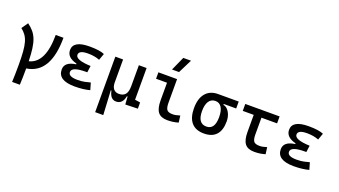

<svg xmlns="http://www.w3.org/2000/svg" viewBox="-76 -1491 4255 2413"><g transform="rotate(20 2051.0 -285.0)"><path d="M134.8 224.6Q137.2 176.8 138.4 119.4Q139.6 62 139.6 -4.9Q139.6 -108.9 134 -181.2Q128.4 -253.4 114.3 -302.7Q100.1 -352.1 75.4 -387Q50.8 -421.9 12.7 -451.7L72.3 -537.1Q118.7 -503.4 150.4 -465.6Q182.1 -427.7 201.4 -377.7Q220.7 -327.6 230.2 -258.1Q239.7 -188.5 242.2 -90.8Q448.2 -141.1 448.2 -517.6H551.8Q551.8 -41 243.2 4.9Q243.2 68.8 241.9 123.5Q240.7 178.2 238.3 224.6Z M891.6 9.8Q667 9.8 667 -136.7Q667 -238.3 816.4 -258.8V-268.6Q681.6 -302.7 681.6 -401.4Q681.6 -527.3 899.4 -527.3Q1037.6 -527.3 1098.6 -499L1066.9 -410.6Q999.5 -437.5 910.2 -437.5Q789.6 -437.5 789.6 -377Q789.6 -308.6 993.2 -300.8L981.4 -212.4H965.8Q774.9 -212.4 774.9 -141.6Q774.9 -80.1 895.5 -80.1Q956.1 -80.1 995.8 -89.4Q1035.6 -98.6 1066.9 -106.9L1093.8 -13.7Q1054.7 -2.9 1003.7 3.4Q952.6 9.8 891.6 9.8Z M1445.8 9.8Q1366.7 9.8 1345.7 -99.6H1336.4L1354 224.6H1245.6V-517.6H1349.1V-210Q1349.1 -153.8 1374.5 -123.3Q1399.9 -92.8 1445.8 -92.8Q1502.4 -92.8 1531.2 -126.5Q1560.1 -160.2 1560.1 -239.3V-517.6H1663.6V-93.8L1734.9 -83V0L1568.8 4.9L1561.5 -99.6H1552.2Q1531.7 9.8 1445.8 9.8Z M2130.9 9.8Q2044.4 9.8 2006.1 -39.1Q1967.8 -87.9 1967.8 -195.3V-431.6H1821.3V-517.6H2071.3V-200.2Q2071.3 -138.7 2089.6 -110.8Q2107.9 -83 2169.9 -83Q2208 -83 2265.6 -101.6L2277.3 -10.7Q2239.7 0 2205.1 4.9Q2170.4 9.8 2130.9 9.8ZM1970.2 -609.4 2053.2 -794.9H2156.7L2064 -609.4Z M2619.6 9.8Q2509.3 9.8 2452.4 -55.9Q2395.5 -121.6 2395.5 -249Q2395.5 -377.4 2454.3 -447.5Q2513.2 -517.6 2619.6 -517.6H2895.5V-424.8H2729V-413.1Q2760.7 -408.2 2785.4 -382.3Q2810.1 -356.4 2824.5 -316.7Q2838.9 -276.9 2838.9 -229.5Q2838.9 -111.8 2783.2 -51Q2727.5 9.8 2619.6 9.8ZM2619.6 -83Q2731.4 -83 2731.4 -249Q2731.4 -333.5 2702.4 -379.2Q2673.3 -424.8 2619.6 -424.8Q2563.5 -424.8 2533.2 -379.2Q2502.9 -333.5 2502.9 -249Q2502.9 -83 2619.6 -83Z M3293 9.8Q3206.5 9.8 3168.2 -39.1Q3129.9 -87.9 3129.9 -195.3V-424.8H2983.4V-517.6H3442.4V-424.8H3233.4V-200.2Q3233.4 -138.7 3251.7 -110.8Q3270 -83 3332 -83Q3370.1 -83 3427.7 -101.6L3439.5 -10.7Q3401.9 0 3367.2 4.9Q3332.5 9.8 3293 9.8Z M3821.3 9.8Q3596.7 9.8 3596.7 -136.7Q3596.7 -238.3 3746.1 -258.8V-268.6Q3611.3 -302.7 3611.3 -401.4Q3611.3 -527.3 3829.1 -527.3Q3967.3 -527.3 4028.3 -499L3996.6 -410.6Q3929.2 -437.5 3839.8 -437.5Q3719.2 -437.5 3719.2 -377Q3719.2 -308.6 3922.9 -300.8L3911.1 -212.4H3895.5Q3704.6 -212.4 3704.6 -141.6Q3704.6 -80.1 3825.2 -80.1Q3885.7 -80.1 3925.5 -89.4Q3965.3 -98.6 3996.6 -106.9L4023.4 -13.7Q3984.4 -2.9 3933.3 3.4Q3882.3 9.8 3821.3 9.8Z"/></g></svg>

Font: CaskaydiaMono NF
Style: Regular
Weight: 400
Designer: Aaron Bell
Foundry: Saja Typeworks
Version: Version 2111.001; ttfautohint (v1.8.4);Nerd Fonts 3.1.1